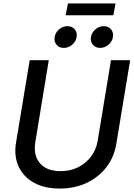

<svg xmlns="http://www.w3.org/2000/svg" viewBox="-20 -1074 769 1105"><path d="M323.7 11.2Q234.9 11.2 174.1 -23.2Q113.3 -57.6 86.4 -117.4Q59.6 -177.2 72.3 -253.4L150.9 -727.5H260.7L183.1 -254.9Q174.8 -205.6 189.7 -168Q204.6 -130.4 239.7 -109.6Q274.9 -88.9 328.1 -88.9Q384.8 -88.9 429.9 -111.6Q475.1 -134.3 504.4 -173.6Q533.7 -212.9 542 -262.7L618.7 -727.5H729L649.4 -246.1Q637.2 -169.9 592.3 -111.8Q547.4 -53.7 478.5 -21.2Q409.7 11.2 323.7 11.2ZM556.2 -798.3Q529.8 -798.3 514.4 -816.7Q499 -835 503.4 -860.8Q507.8 -887.2 529.3 -905.3Q550.8 -923.3 577.1 -923.3Q603.5 -923.3 618.9 -905.3Q634.3 -887.2 629.9 -860.8Q626 -835 604.2 -816.7Q582.5 -798.3 556.2 -798.3ZM347.2 -798.3Q320.8 -798.3 305.4 -816.7Q290 -835 294.4 -860.8Q298.8 -887.2 320.3 -905.3Q341.8 -923.3 368.2 -923.3Q394.5 -923.3 409.9 -905.3Q425.3 -887.2 420.9 -860.8Q417 -835 395.3 -816.7Q373.5 -798.3 347.2 -798.3ZM645 -1054.2 632.3 -986.3H357.9L371.1 -1054.2Z"/></svg>

Font: Inter 20pt Medium
Style: Italic
Weight: 500
Italic angle: -9.3988°
Version: Version 4.001;git-66647c0bb